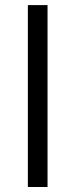

<svg xmlns="http://www.w3.org/2000/svg" viewBox="-20 -747 301 767"><path d="M169.9 -726.6V0H91.3V-726.6Z"/></svg>

Font: Inter 17pt
Style: Regular
Weight: 400
Version: Version 4.001;git-66647c0bb